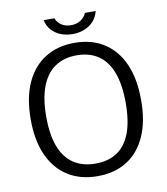

<svg xmlns="http://www.w3.org/2000/svg" viewBox="-95 -964 917 1054"><g transform="rotate(-10 363.0 -437.5)"><path d="M364.5 10Q269.5 10 200.2 -33.2Q131 -76.5 93.2 -159Q55.5 -241.5 55.5 -360Q55.5 -479.5 93.2 -562.8Q131 -646 200.5 -689.5Q270 -733 364.5 -733Q459 -733 527.8 -689.5Q596.5 -646 633.8 -563Q671 -480 671 -360Q671 -241.5 634 -159Q597 -76.5 528.2 -33.2Q459.5 10 364.5 10ZM364.5 -60Q435.5 -60 484.8 -92Q534 -124 559.5 -190.5Q585 -257 585 -359.5Q585 -463.5 559 -530.8Q533 -598 483.8 -630.8Q434.5 -663.5 364.5 -663.5Q294.5 -663.5 244.8 -630.5Q195 -597.5 168.5 -530Q142 -462.5 142 -359.5Q142 -256.5 168.5 -190.2Q195 -124 244.8 -92Q294.5 -60 364.5 -60ZM510 -885Q502.5 -853 482.2 -830Q462 -807 431.8 -794.5Q401.5 -782 364 -782Q328.5 -782 298.5 -794Q268.5 -806 247.8 -829Q227 -852 220 -885H280Q288.5 -861.5 310.5 -846.5Q332.5 -831.5 364 -831.5Q395.5 -831.5 418.2 -846.5Q441 -861.5 450 -885Z"/></g></svg>

Font: Public Sans Thin Light
Style: Regular
Weight: 300
Version: Version 1.007